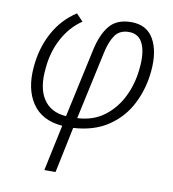

<svg xmlns="http://www.w3.org/2000/svg" viewBox="-86 -617 839 929"><g transform="rotate(10 334.0 -153.0)"><path d="M194 236 242 10Q141 2 94 -67.5Q47 -137 57 -247Q65 -341 106 -416.5Q147 -492 218 -538L251 -503Q194 -465 158 -399Q122 -333 115 -252Q104 -154 140 -99Q176 -44 252 -39L325 -375Q342 -455 378 -498.5Q414 -542 485 -542Q561 -542 595 -482.5Q629 -423 620 -325Q612 -238 574.5 -163.5Q537 -89 467.5 -42Q398 5 296 11L249 236ZM307 -39Q386 -43 440 -84.5Q494 -126 524.5 -189Q555 -252 562 -324Q571 -403 551 -448Q531 -493 482 -493Q436 -493 413.5 -460.5Q391 -428 379 -371Z"/></g></svg>

Font: Noto Sans Light
Style: Italic
Weight: 300
Italic angle: -12°
Designer: Monotype Design Team
Foundry: Monotype Imaging Inc.
Version: Version 2.013; ttfautohint (v1.8.4.7-5d5b)